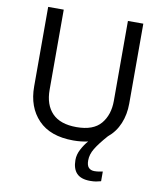

<svg xmlns="http://www.w3.org/2000/svg" viewBox="-99 -794 928 1093"><g transform="rotate(10 365.5 -247.0)"><path d="M466 107Q466 136 478 148.5Q490 161 511 161Q528 161 539.5 158.5Q551 156 559 155V211Q545 215 531 217.5Q517 220 497 220Q444 220 419 194Q394 168 394 117Q394 86 410 55.5Q426 25 447 1Q408 10 362 10Q229 10 159.5 -62.5Q90 -135 90 -254V-714H180V-251Q180 -164 226.5 -116Q273 -68 367 -68Q464 -68 507.5 -119.5Q551 -171 551 -252V-714H640V-252Q640 -189 618 -136Q596 -83 552 -47Q508 3 487 37.5Q466 72 466 107Z"/></g></svg>

Font: Noto Sans Old Italic
Style: Regular
Weight: 400
Designer: Monotype Design Team
Foundry: Monotype Imaging Inc.
Version: Version 2.003; ttfautohint (v1.8.4.7-5d5b)